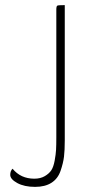

<svg xmlns="http://www.w3.org/2000/svg" viewBox="-20 -720 337 750"><path d="M200 -682Q200 -696 204 -698Q208 -700 233 -700V-171Q233 -133 230 -108Q227 -83 216.5 -52.5Q206 -22 181 -6Q156 10 117 10Q75 10 47.5 -5Q20 -20 20 -37Q20 -52 29 -61Q61 -22 114 -22Q138 -22 155 -32Q172 -42 180.5 -55Q189 -68 193.5 -92.5Q198 -117 199 -135Q200 -153 200 -184Z"/></svg>

Font: Yanone Kaffeesatz Thin
Style: Regular
Weight: 250
Designer: Yanone (Cyrillic: Daniel Pouzeot)
Foundry: Yanone
Version: Version 1.003;PS 001.003;hotconv 1.0.88;makeotf.lib2.5.64775